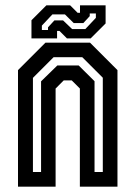

<svg xmlns="http://www.w3.org/2000/svg" viewBox="-20 -700 508 720"><path d="M47.5 0V-437L150.5 -540H317.5L420.5 -437V0H279.5V-368L249 -398.5H219L188.5 -368V0ZM103.5 -55H134V-395L195 -454.5H275L334.5 -395.5V-55H365.5V-408.5L288.5 -485.5H181L103.5 -408ZM98 -556V-624L154 -680H243L271 -652H280V-680H376V-612L320 -556H231L203 -584H194V-556ZM137 -587.5H160V-597.5L184 -623.5H216.5L250.5 -591H300L339.5 -633V-649.5H316.5V-639.5L292.5 -613.5H256.5L223.5 -646H176.5L137 -604Z"/></svg>

Font: Tourney Condensed SemiBold
Style: Regular
Weight: 600
Width: 3
Designer: Tyler Finck
Foundry: Etcetera Type Co
Version: Version 1.010; ttfautohint (v1.8.3)